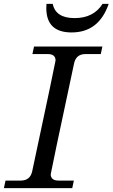

<svg xmlns="http://www.w3.org/2000/svg" viewBox="-50 -973 582 993"><path d="M323.7 0H-29.8L-21.5 -39.1H57.6Q106.4 -39.1 116.7 -87.9Q237.3 -652.8 237.3 -660.2Q237.3 -693.4 196.8 -693.4H117.7L126 -732.4H479.5L471.2 -693.4H392.1Q343.3 -693.4 333 -644.5Q212.4 -79.6 212.4 -72.3Q212.4 -39.1 252.9 -39.1H332ZM320.3 -805.2Q189.5 -805.2 189.5 -931.2Q189.5 -941.9 190.4 -953.1H222.7Q237.8 -879.4 335.9 -879.4Q434.1 -879.4 480.5 -953.1H512.2Q461.4 -805.2 320.3 -805.2Z"/></svg>

Font: Munson
Style: Italic
Weight: 400
Italic angle: -12°
Designer: Paul James MIller
Foundry: High-Logic / Made with FontCreator
Version: Version 2.10;May 5, 2019;FontCreator 11.5.0.2430 64-bit